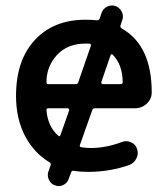

<svg xmlns="http://www.w3.org/2000/svg" viewBox="-20 -625 599 684"><path d="M226.6 -232.4Q226.6 -235.4 225.1 -237.3Q223.6 -239.3 220.7 -239.3H152.3Q145.5 -239.3 145.5 -232.4Q150.4 -173.8 187.5 -141.6Q193.4 -136.7 195.3 -143.6ZM318.4 -239.3Q310.5 -239.3 308.6 -232.4L264.6 -108.4Q262.7 -101.6 269.5 -100.6Q285.2 -97.7 303.7 -97.7Q357.4 -97.7 414.1 -119.1Q421.9 -122.1 429.7 -122.1Q438.5 -122.1 446.3 -118.2Q462.9 -111.3 467.8 -95.7Q470.7 -87.9 470.7 -80.1Q470.7 -70.3 465.8 -60.5Q458 -43.9 440.4 -37.1Q370.1 -12.7 293.9 -12.7Q265.6 -12.7 242.2 -16.6Q235.4 -17.6 233.4 -10.7L224.6 12.7Q219.7 27.3 205.1 34.2Q197.3 38.1 189.5 38.1Q182.6 38.1 175.8 35.2Q161.1 30.3 154.3 15.6Q147.5 1 152.3 -13.7L160.2 -36.1Q163.1 -43 156.2 -46.9Q103.5 -78.1 71.3 -136.7Q37.1 -199.2 37.1 -283.2Q37.1 -410.2 104 -482.4Q170.9 -554.7 284.2 -554.7Q308.6 -554.7 325.2 -552.7Q332 -551.8 335 -558.6L341.8 -579.1Q347.7 -594.7 362.3 -601.6Q370.1 -605.5 378.9 -605.5Q384.8 -605.5 391.6 -603.5Q406.2 -597.7 413.6 -583.5Q420.9 -569.3 416 -554.7L409.2 -534.2Q407.2 -527.3 414.1 -523.4Q520.5 -462.9 520.5 -295.9Q520.5 -272.5 502.9 -255.9Q485.4 -239.3 460.9 -239.3ZM303.7 -461.9Q305.7 -468.8 297.9 -469.7Q290 -469.7 284.2 -469.7Q221.7 -469.7 184.6 -430.7Q145.5 -389.6 145.5 -332Q145.5 -325.2 152.3 -325.2H250Q256.8 -325.2 258.8 -332ZM380.9 -430.7Q379.9 -431.6 377.9 -431.6Q377.9 -431.6 377 -431.6Q374 -430.7 374 -428.7L340.8 -332Q340.8 -329.1 342.3 -327.1Q343.8 -325.2 345.7 -325.2H409.2Q417 -325.2 417 -332Q417 -394.5 380.9 -430.7Z"/></svg>

Font: Gen Jyuu Gothic Medium
Style: Regular
Weight: 500
Designer: [Source Han Sans]
Ryoko NISHIZUKA  (kana & ideographs); Paul D. Hunt (Latin, Greek & Cyrillic); Wenlong ZHANG  (bopomofo
Version: Version 1.002.20150607